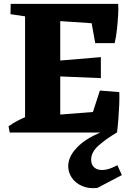

<svg xmlns="http://www.w3.org/2000/svg" viewBox="-20 -682 683 988"><path d="M30 0 24 -32Q46 -48 71 -61Q96 -74 123 -85L124 0ZM582 0 429 -16 494 -216 594 -208Q595 -180 593.5 -142.5Q592 -105 589 -67.5Q586 -30 582 0ZM156 -591 34 -609 35 -662H157ZM470 -460 437 -644 588 -662Q590 -641 588 -606Q586 -571 582 -532.5Q578 -494 570 -460ZM109 0V-662H290V0ZM499 -280 259 -290V-368L499 -388ZM574 -554 252 -576 177 -662H588ZM183 0 258 -90 576 -115 581 0ZM481 285Q436 290 402 275Q368 260 349.5 232.5Q331 205 331 173Q331 118 388 65.5Q445 13 558 -22L581 0Q524 34 486.5 67.5Q449 101 449 140Q449 166 466 180.5Q483 195 513.5 192.5Q544 190 584 168L607 219Z"/></svg>

Font: Eczar
Style: Bold
Weight: 700
Designer: Vaibhav Singh
Foundry: Rosetta Type Foundry
Version: Version 2.000